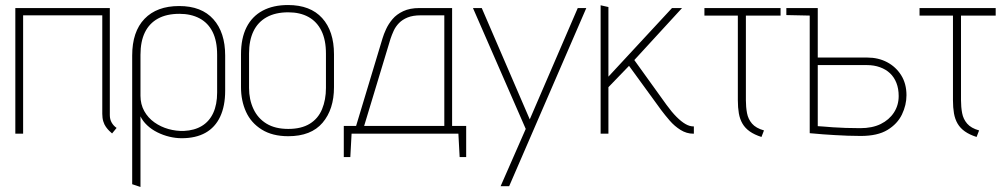

<svg xmlns="http://www.w3.org/2000/svg" viewBox="-20 -532 4005 764"><path d="M417 -74V-500H41V0H72V-471H387V-79Q387 -62 391 -49Q395 -36 401.5 -27Q408 -18 414.5 -11.5Q421 -5 426 -1L444 -23Q432 -31 424.5 -44Q417 -57 417 -74Z M876 -171V-311Q876 -403 829 -455.5Q782 -508 693 -508Q604 -508 555 -457Q506 -406 506 -311V201L539 212V-69Q548 -50 565.5 -33.5Q583 -17 606 -5.5Q629 6 654 12Q679 18 703 18Q759 18 797.5 -3.5Q836 -25 856 -67.5Q876 -110 876 -171ZM844 -314V-164Q844 -116 828.5 -82.5Q813 -49 783.5 -31Q754 -13 712 -11Q681 -10 650.5 -18.5Q620 -27 594.5 -45Q569 -63 554 -90Q539 -117 539 -151V-314Q539 -367 556.5 -403Q574 -439 608.5 -458Q643 -477 694 -477Q740 -477 774 -459Q808 -441 826 -405Q844 -369 844 -314Z M1309 -185V-316Q1309 -408 1262 -460Q1215 -512 1126 -512Q1067 -512 1025 -489.5Q983 -467 961 -423.5Q939 -380 939 -316V-185Q939 -131 959 -87Q979 -43 1021.5 -16.5Q1064 10 1127 10Q1218 10 1263.5 -43.5Q1309 -97 1309 -185ZM1277 -319V-182Q1277 -135 1261.5 -97.5Q1246 -60 1212.5 -39.5Q1179 -19 1127 -19Q1075 -19 1040.5 -40Q1006 -61 988.5 -98.5Q971 -136 971 -182V-319Q971 -371 988.5 -407.5Q1006 -444 1041 -463.5Q1076 -483 1127 -483Q1174 -483 1207.5 -464.5Q1241 -446 1259 -409.5Q1277 -373 1277 -319Z M1779 -31V-500H1649Q1611 -500 1584.5 -487.5Q1558 -475 1542 -456Q1526 -437 1516.5 -416.5Q1507 -396 1502 -379L1397 -31H1348V93H1374L1379 0H1804L1809 93H1835V-31ZM1429 -31 1534 -378Q1539 -393 1546.5 -409.5Q1554 -426 1567.5 -440Q1581 -454 1602 -462.5Q1623 -471 1654 -471H1748V-31Z M1972 209H2006L2313 -500H2279L2088 -57L1897 -500H1862L2072 -19Z M2632 -115 2504 -293 2694 -500H2654L2401 -227V-504L2370 -511V0H2401V-185L2483 -270L2611 -94Q2626 -74 2645 -52Q2664 -30 2688 -15Q2712 0 2739 0H2741V-29H2739Q2724 -29 2707.5 -38.5Q2691 -48 2672 -67Q2653 -86 2632 -115Z M2948 -133V-470H3086V-500H2783V-470H2916V-133Q2916 -104 2920 -81Q2924 -58 2934.5 -40Q2945 -22 2963.5 -9Q2982 4 3010 13L3020 -13Q2988 -22 2972.5 -40Q2957 -58 2952.5 -82Q2948 -106 2948 -133Z M3109 -500V-472L3203 -470H3219V-500ZM3431 -303H3234V-500H3202V-2Q3206 -2 3220 -0.5Q3234 1 3255 2.5Q3276 4 3301 5.5Q3326 7 3353 8Q3380 9 3405 9Q3472 9 3511.5 -15Q3551 -39 3569 -76.5Q3587 -114 3587 -153Q3587 -199 3566 -232.5Q3545 -266 3510 -284.5Q3475 -303 3431 -303ZM3403 -22Q3373 -22 3345 -23Q3317 -24 3294.5 -25.5Q3272 -27 3256.5 -28.5Q3241 -30 3234 -30V-273H3430Q3458 -273 3481.5 -264.5Q3505 -256 3521.5 -240.5Q3538 -225 3547 -202Q3556 -179 3556 -150Q3556 -113 3537 -84Q3518 -55 3484.5 -38.5Q3451 -22 3403 -22Z M3804 -133V-470H3942V-500H3639V-470H3772V-133Q3772 -104 3776 -81Q3780 -58 3790.5 -40Q3801 -22 3819.5 -9Q3838 4 3866 13L3876 -13Q3844 -22 3828.5 -40Q3813 -58 3808.5 -82Q3804 -106 3804 -133Z"/></svg>

Font: Advent Pro ExtraLight
Style: Regular
Weight: 250
Version: Version 3.000